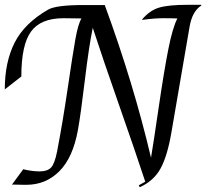

<svg xmlns="http://www.w3.org/2000/svg" viewBox="-49 -771 878 801"><path d="M300 -750H388Q508 -423 581 -113Q591 -172 613 -322.5Q635 -473 653 -564.5Q671 -656 691 -694Q670 -695 631.5 -695Q593 -695 545 -688L544 -690Q575 -727 614 -739Q653 -751 736 -751H790L791 -748Q753 -724 742 -660L666 -218Q649 -119 620.5 -67.5Q592 -16 534 10L530 2L557 -13Q516 -138 449 -329Q382 -520 338 -655Q322 -578 305 -436.5Q288 -295 276 -228Q255 -113 198.5 -56.5Q142 0 61 0Q58 0 55 0L1 -1L48 -65Q84 -56 116.5 -56Q149 -56 164 -72Q179 -88 189 -138Q213 -263 233.5 -403Q254 -543 265.5 -607.5Q277 -672 291 -694L219 -695Q217 -695 216 -695Q121 -695 80.5 -639.5Q40 -584 40 -452L-29 -398Q-29 -512 12 -593Q53 -674 152 -731Q185 -750 300 -750Z"/></svg>

Font: Felipa
Style: Regular
Weight: 400
Designer: Javier Alcaraz
Foundry: Fontstage
Version: Version 1.001